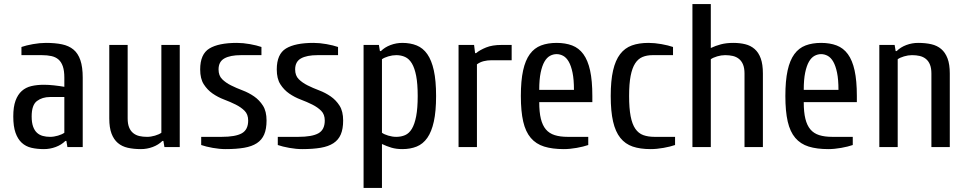

<svg xmlns="http://www.w3.org/2000/svg" viewBox="-20 -720 4735 940"><path d="M295 -245H225Q187 -245 161 -225.5Q135 -206 135 -150Q135 -120 142 -100.5Q149 -81 161 -70Q173 -59 189.5 -54.5Q206 -50 225 -50Q244 -50 264 -56Q284 -62 295 -70ZM195 10Q161 10 133.5 3.5Q106 -3 86.5 -21Q67 -39 56 -70Q45 -101 45 -150Q45 -197 56 -227Q67 -257 86.5 -274.5Q106 -292 133.5 -298.5Q161 -305 195 -305Q218 -305 245 -302Q272 -299 295 -295V-340Q295 -374 287.5 -395.5Q280 -417 266 -429Q252 -441 231.5 -445.5Q211 -450 185 -450H85V-490Q108 -498 141.5 -504Q175 -510 205 -510Q250 -510 283.5 -503Q317 -496 339.5 -477.5Q362 -459 373.5 -425.5Q385 -392 385 -340V0H310L305 -30H300Q281 -11 253 -0.5Q225 10 195 10Z M770 -500H860V0H785L780 -30H775Q756 -11 728 -0.5Q700 10 670 10Q634 10 605.5 3.5Q577 -3 557 -20Q537 -37 526 -66Q515 -95 515 -140V-500H605V-140Q605 -114 612 -96.5Q619 -79 632 -68.5Q645 -58 662 -54Q679 -50 700 -50Q719 -50 739 -56Q759 -62 770 -70Z M1050 -380Q1050 -350 1067.5 -332.5Q1085 -315 1111 -302Q1137 -289 1167.5 -277.5Q1198 -266 1224 -248Q1250 -230 1267.5 -202.5Q1285 -175 1285 -130Q1285 -89 1273.5 -62Q1262 -35 1237.5 -19Q1213 -3 1175 3.5Q1137 10 1085 10Q1055 10 1021.5 4Q988 -2 965 -10V-50H1065Q1133 -50 1164 -67.5Q1195 -85 1195 -130Q1195 -160 1177.5 -177.5Q1160 -195 1134 -208Q1108 -221 1077.5 -232.5Q1047 -244 1021 -262Q995 -280 977.5 -307.5Q960 -335 960 -380Q960 -455 1005 -482.5Q1050 -510 1140 -510Q1170 -510 1203.5 -504Q1237 -498 1260 -490V-450H1160Q1107 -450 1078.5 -434Q1050 -418 1050 -380Z M1425 -380Q1425 -350 1442.5 -332.5Q1460 -315 1486 -302Q1512 -289 1542.5 -277.5Q1573 -266 1599 -248Q1625 -230 1642.5 -202.5Q1660 -175 1660 -130Q1660 -89 1648.5 -62Q1637 -35 1612.5 -19Q1588 -3 1550 3.5Q1512 10 1460 10Q1430 10 1396.5 4Q1363 -2 1340 -10V-50H1440Q1508 -50 1539 -67.5Q1570 -85 1570 -130Q1570 -160 1552.5 -177.5Q1535 -195 1509 -208Q1483 -221 1452.5 -232.5Q1422 -244 1396 -262Q1370 -280 1352.5 -307.5Q1335 -335 1335 -380Q1335 -455 1380 -482.5Q1425 -510 1515 -510Q1545 -510 1578.5 -504Q1612 -498 1635 -490V-450H1535Q1482 -450 1453.5 -434Q1425 -418 1425 -380Z M1845 -470Q1864 -489 1892 -499.5Q1920 -510 1950 -510Q1989 -510 2020 -497.5Q2051 -485 2072 -455Q2093 -425 2104 -375Q2115 -325 2115 -250Q2115 -175 2104 -125Q2093 -75 2072 -45Q2051 -15 2020 -2.5Q1989 10 1950 10Q1920 10 1896.5 3Q1873 -4 1850 -15V200H1760V-500H1835L1840 -470ZM1850 -70Q1861 -62 1881 -56Q1901 -50 1920 -50Q1944 -50 1963.5 -58.5Q1983 -67 1996.5 -89.5Q2010 -112 2017.5 -151Q2025 -190 2025 -250Q2025 -310 2017.5 -348.5Q2010 -387 1996.5 -409.5Q1983 -432 1963.5 -441Q1944 -450 1920 -450Q1901 -450 1881 -444Q1861 -438 1850 -430Z M2315 0H2225V-500H2301L2306 -460H2311Q2329 -475 2359.5 -487.5Q2390 -500 2435 -500H2485V-425H2385Q2366 -425 2348 -420.5Q2330 -416 2315 -405Z M2880 -220H2620Q2620 -171 2628 -138.5Q2636 -106 2652.5 -86.5Q2669 -67 2695.5 -58.5Q2722 -50 2760 -50H2860V-10Q2837 -2 2803.5 4Q2770 10 2740 10Q2684 10 2644 -2.5Q2604 -15 2578.5 -45Q2553 -75 2541.5 -125Q2530 -175 2530 -250Q2530 -325 2541 -375Q2552 -425 2574 -455Q2596 -485 2629 -497.5Q2662 -510 2705 -510Q2748 -510 2781 -497.5Q2814 -485 2836 -455Q2858 -425 2869 -375Q2880 -325 2880 -250ZM2790 -280Q2790 -331 2783 -364.5Q2776 -398 2764.5 -418Q2753 -438 2737.5 -446.5Q2722 -455 2705 -455Q2688 -455 2672.5 -446.5Q2657 -438 2645.5 -418Q2634 -398 2627 -364.5Q2620 -331 2620 -280Z M3175 -450Q3147 -450 3125.5 -441Q3104 -432 3089.5 -409.5Q3075 -387 3067.5 -348.5Q3060 -310 3060 -250Q3060 -190 3067.5 -151Q3075 -112 3090.5 -89.5Q3106 -67 3129.5 -58.5Q3153 -50 3185 -50H3285V-10Q3262 -2 3228.5 4Q3195 10 3165 10Q3114 10 3077.5 -2.5Q3041 -15 3017 -45Q2993 -75 2981.5 -125Q2970 -175 2970 -250Q2970 -325 2981.5 -375Q2993 -425 3016 -455Q3039 -485 3073.5 -497.5Q3108 -510 3155 -510Q3185 -510 3218.5 -504Q3252 -498 3275 -490V-450Z M3460 0H3370V-700H3460V-485Q3483 -496 3509.5 -503Q3536 -510 3570 -510Q3602 -510 3628.5 -503.5Q3655 -497 3674.5 -480Q3694 -463 3704.5 -434Q3715 -405 3715 -360V0H3625V-360Q3625 -386 3618 -403.5Q3611 -421 3598 -431.5Q3585 -442 3568 -446Q3551 -450 3530 -450Q3511 -450 3491 -444Q3471 -438 3460 -430Z M4175 -220H3915Q3915 -171 3923 -138.5Q3931 -106 3947.5 -86.5Q3964 -67 3990.5 -58.5Q4017 -50 4055 -50H4155V-10Q4132 -2 4098.5 4Q4065 10 4035 10Q3979 10 3939 -2.5Q3899 -15 3873.5 -45Q3848 -75 3836.5 -125Q3825 -175 3825 -250Q3825 -325 3836 -375Q3847 -425 3869 -455Q3891 -485 3924 -497.5Q3957 -510 4000 -510Q4043 -510 4076 -497.5Q4109 -485 4131 -455Q4153 -425 4164 -375Q4175 -325 4175 -250ZM4085 -280Q4085 -331 4078 -364.5Q4071 -398 4059.5 -418Q4048 -438 4032.5 -446.5Q4017 -455 4000 -455Q3983 -455 3967.5 -446.5Q3952 -438 3940.5 -418Q3929 -398 3922 -364.5Q3915 -331 3915 -280Z M4375 0H4285V-500H4360L4365 -470H4370Q4389 -489 4417 -499.5Q4445 -510 4475 -510Q4511 -510 4539.5 -503.5Q4568 -497 4588 -480Q4608 -463 4619 -434Q4630 -405 4630 -360V0H4540V-360Q4540 -386 4533 -403.5Q4526 -421 4513 -431.5Q4500 -442 4483 -446Q4466 -450 4445 -450Q4426 -450 4406 -444Q4386 -438 4375 -430Z"/></svg>

Font: Cuprum
Style: Regular
Weight: 400
Designer: Jovanny Lemonad
Foundry: Jovanny Lemonad
Version: Version 1.002